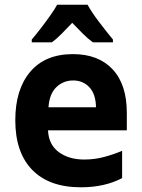

<svg xmlns="http://www.w3.org/2000/svg" viewBox="-20 -786 603 816"><path d="M324 10Q189 10 117 -64Q45 -138 45 -275Q45 -406 108.5 -481Q172 -556 290 -556Q398 -556 458.5 -491.5Q519 -427 519 -306V-232H184Q187 -171 230 -139.5Q273 -108 338 -108Q381 -108 421 -118.5Q461 -129 499 -145V-29Q463 -10 419 0Q375 10 324 10ZM388 -330Q387 -386 360 -415Q333 -444 291 -444Q249 -444 219.5 -415.5Q190 -387 186 -330ZM115 -618Q132 -638 152.5 -664.5Q173 -691 192.5 -718.5Q212 -746 223 -766H352Q371 -732 401.5 -692Q432 -652 460 -618V-606H375Q354 -621 332.5 -642.5Q311 -664 287 -689Q263 -664 241.5 -642Q220 -620 200 -606H115Z"/></svg>

Font: Noto Sans Mono SemiCondensed
Style: Bold
Weight: 700
Width: 4
Designer: Monotype Design Team
Foundry: Monotype Imaging Inc.
Version: Version 2.014